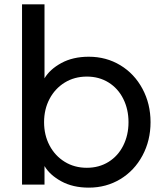

<svg xmlns="http://www.w3.org/2000/svg" viewBox="-20 -763 761 880"><path d="M184 -2V83H81V-743H184V-404Q208 -445 261 -474Q314 -503 387 -503Q467 -503 531.5 -464Q596 -425 633 -356Q670 -287 670 -203Q670 -119 633 -50Q596 19 531.5 58Q467 97 387 97Q314 97 261 68Q208 39 184 -2ZM569 -203Q569 -262 545 -310Q521 -358 477.5 -385Q434 -412 378 -412Q321 -412 276.5 -384.5Q232 -357 207 -309.5Q182 -262 182 -203Q182 -144 207 -96.5Q232 -49 276.5 -21.5Q321 6 378 6Q434 6 477.5 -21Q521 -48 545 -96Q569 -144 569 -203Z"/></svg>

Font: Gmarket Sans TTF Medium
Style: Regular
Weight: 500
Designer: Creative Director : Sungho Lee; Art Director : Kiwoong Choi; Project Manager : Sori Yang, Jongwook Yoon; Font Designer :
Foundry: Sandoll Inc.
Version: Version 1.000;hotconv 1.0.109;makeotfexe 2.5.65596